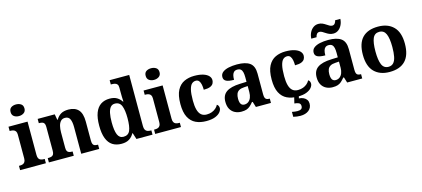

<svg xmlns="http://www.w3.org/2000/svg" viewBox="-72 -1410 5032 2290"><g transform="rotate(-15 2444.0 -265.0)"><path d="M16.6 0V-53H29Q49.3 -53 65.2 -59Q81.1 -64.9 90.5 -80.3Q100 -95.7 100 -124.1V-416.1Q100 -443.2 90.3 -457.4Q80.5 -471.7 64.6 -477.3Q48.7 -483 29 -483H16.8V-536H252V-123.9Q252 -95.8 261.3 -80.3Q270.5 -64.8 286.9 -58.9Q303.3 -53 323 -53H334.8V0ZM171.4 -626.1Q135.3 -626.1 110.6 -643.9Q86 -661.7 86 -698Q86 -736.5 110.6 -753.2Q135.3 -769.9 171.4 -769.9Q206 -769.9 231.7 -753.2Q257.4 -736.5 257.4 -698Q257.4 -661.7 231.7 -643.9Q206 -626.1 171.4 -626.1Z M371.9 0V-53H377.6Q400.6 -53 417 -57.7Q433.5 -62.4 442.8 -77.4Q452 -92.3 452 -122.1V-417.9Q452 -446.1 443.3 -460.1Q434.7 -474 419 -478.5Q403.3 -483 381.3 -483H376.9V-536H587.6L600.6 -464.9H605.6Q629.6 -506.4 665 -527.6Q700.3 -548.9 758.7 -548.9Q838.3 -548.9 880.8 -503.3Q923.2 -457.6 923.2 -355.8V-123.9Q923.2 -93.4 930.4 -78.2Q937.6 -63 952.3 -58Q966.9 -53 988.9 -53H993.4V0H771.2V-328.8Q771.2 -393.2 754.5 -428.6Q737.9 -464 693.7 -464Q660.3 -464 640.8 -442.4Q621.2 -420.8 612.9 -385.5Q604.6 -350.2 604.6 -309V-118.3Q604.6 -90.4 613 -76.5Q621.4 -62.6 637.1 -57.8Q652.7 -53 674.7 -53H679.2V0Z M1268.9 10Q1203.1 10 1157.7 -19Q1112.3 -48 1088.5 -109.5Q1064.7 -171 1064.7 -267Q1064.7 -364 1088.5 -425.8Q1112.3 -487.6 1157.5 -517.7Q1202.7 -547.7 1266.9 -547.7Q1323.2 -547.7 1357.4 -526.4Q1391.6 -505.1 1413 -471.9H1418.4Q1416.6 -495.8 1415.7 -526.6Q1414.8 -557.3 1414.8 -584.2V-644.8Q1414.8 -672.4 1403.5 -685.8Q1392.3 -699.1 1374 -703.1Q1355.7 -707 1333.8 -707H1325.9V-760H1567.3V-129.1Q1567.3 -99 1576.8 -82.2Q1586.3 -65.5 1603.3 -59.3Q1620.4 -53 1643.5 -53H1651.5V0H1453L1428 -77.8H1422.9Q1400.9 -37 1364.3 -13.5Q1327.7 10 1268.9 10ZM1311.8 -65Q1371.3 -65 1393 -115.2Q1414.8 -165.4 1414.8 -268.7Q1414.8 -367.5 1393 -420.7Q1371.3 -473.9 1311.8 -473.9Q1278.6 -473.9 1258.3 -450Q1238 -426.1 1228.6 -380.3Q1219.1 -334.5 1219.1 -267.6Q1219.1 -166.4 1240.4 -115.7Q1261.7 -65 1311.8 -65Z M1684.6 0V-53H1697Q1717.3 -53 1733.2 -59Q1749.1 -64.9 1758.5 -80.3Q1768 -95.7 1768 -124.1V-416.1Q1768 -443.2 1758.3 -457.4Q1748.5 -471.7 1732.6 -477.3Q1716.7 -483 1697 -483H1684.8V-536H1920V-123.9Q1920 -95.8 1929.3 -80.3Q1938.5 -64.8 1954.9 -58.9Q1971.3 -53 1991 -53H2002.8V0ZM1839.4 -626.1Q1803.3 -626.1 1778.6 -643.9Q1754 -661.7 1754 -698Q1754 -736.5 1778.6 -753.2Q1803.3 -769.9 1839.4 -769.9Q1874 -769.9 1899.7 -753.2Q1925.4 -736.5 1925.4 -698Q1925.4 -661.7 1899.7 -643.9Q1874 -626.1 1839.4 -626.1Z M2315.2 10Q2241.6 10 2185.8 -16.3Q2129.9 -42.5 2098.4 -103Q2066.9 -163.5 2066.9 -266.2Q2066.9 -374.3 2099.6 -435.8Q2132.3 -497.3 2187.7 -523.1Q2243.1 -548.9 2311.9 -548.9Q2377.1 -548.9 2421.2 -535Q2465.2 -521.1 2487.8 -497.4Q2510.3 -473.8 2510.3 -444Q2510.3 -422.7 2499.7 -402.9Q2489.1 -383.1 2461.2 -371Q2433.3 -359 2380.7 -359Q2380.7 -393.9 2374.9 -423Q2369.2 -452.2 2355.2 -470.1Q2341.3 -487.9 2316 -487.9Q2287.3 -487.9 2266 -468.5Q2244.8 -449 2233 -401.1Q2221.3 -353.1 2221.3 -267.2Q2221.3 -199.6 2233.6 -154.7Q2245.9 -109.7 2272 -87.3Q2298 -64.9 2339.8 -64.9Q2374.9 -64.9 2403.5 -75.6Q2432.1 -86.3 2453.1 -105Q2474 -123.6 2485 -145.9Q2497.6 -138.7 2503.3 -126.3Q2509 -113.9 2509 -99.9Q2509 -75.2 2488.5 -49.7Q2468.1 -24.2 2425.6 -7.1Q2383.2 10 2315.2 10Z M2748.5 10Q2705.1 10 2669.3 -7.8Q2633.5 -25.6 2612.6 -61.8Q2591.8 -98 2591.8 -153.1Q2591.8 -234.6 2647.3 -273.2Q2702.9 -311.7 2816 -315.8L2897.6 -318.8V-374.2Q2897.6 -410.7 2891.8 -435.9Q2886.1 -461.1 2871.1 -474.5Q2856 -487.9 2828.5 -487.9Q2803.1 -487.9 2788 -475Q2773 -462.2 2766.5 -438.3Q2760 -414.4 2760 -380Q2696.5 -380 2665.1 -395.4Q2633.8 -410.8 2633.8 -446.9Q2633.8 -484.1 2661.8 -506.4Q2689.9 -528.7 2736.8 -538.8Q2783.8 -548.9 2839.9 -548.9Q2945.2 -548.9 2997.7 -510.8Q3050.1 -472.6 3050.1 -379.1V-123.9Q3050.1 -96.4 3055.9 -81.1Q3061.6 -65.8 3075 -59.4Q3088.4 -53 3110.4 -53H3114V0H2927.9L2906.7 -68.6H2897.6Q2876 -41.8 2856.3 -24.3Q2836.6 -6.9 2811.8 1.6Q2787 10 2748.5 10ZM2803.9 -63Q2832.8 -63 2853.9 -78.9Q2875 -94.7 2886.6 -123.6Q2898.1 -152.5 2898.1 -191V-266.2L2853.2 -263.2Q2813.1 -261.2 2790.2 -247.6Q2767.2 -234.1 2757.3 -209.6Q2747.4 -185.1 2747.4 -149.1Q2747.4 -121 2753.5 -101.6Q2759.6 -82.3 2772.2 -72.7Q2784.9 -63 2803.9 -63Z M3442.2 10Q3368.6 10 3312.8 -16.3Q3256.9 -42.5 3225.4 -103Q3193.9 -163.5 3193.9 -266.2Q3193.9 -374.3 3226.6 -435.8Q3259.3 -497.3 3314.7 -523.1Q3370.1 -548.9 3438.9 -548.9Q3504.1 -548.9 3548.2 -535Q3592.2 -521.1 3614.8 -497.4Q3637.3 -473.8 3637.3 -444Q3637.3 -422.7 3626.7 -402.9Q3616.1 -383.1 3588.2 -371Q3560.3 -359 3507.7 -359Q3507.7 -393.9 3501.9 -423Q3496.2 -452.2 3482.2 -470.1Q3468.3 -487.9 3443 -487.9Q3414.3 -487.9 3393 -468.5Q3371.8 -449 3360 -401.1Q3348.3 -353.1 3348.3 -267.2Q3348.3 -199.6 3360.6 -154.7Q3372.9 -109.7 3399 -87.3Q3425 -64.9 3466.8 -64.9Q3501.9 -64.9 3530.5 -75.6Q3559.1 -86.3 3580.1 -105Q3601 -123.6 3612 -145.9Q3624.6 -138.7 3630.3 -126.3Q3636 -113.9 3636 -99.9Q3636 -75.2 3615.5 -49.7Q3595.1 -24.2 3552.6 -7.1Q3510.2 10 3442.2 10ZM3414.8 240Q3398.8 240 3372.3 237Q3345.9 234 3327.9 229V168.1Q3345.9 172.1 3364.4 174.1Q3382.9 176.1 3395.9 176.1Q3424.9 176.1 3440.9 165.6Q3456.9 155 3456.9 130Q3456.9 101 3435.4 90.9Q3413.9 80.9 3381.9 78.6L3402.9 -9H3459.8L3449.8 34Q3482.8 36 3506.9 48Q3531 60 3544.1 79.5Q3557.2 99 3557.2 126Q3557.2 179 3518 209.5Q3478.8 240 3414.8 240Z M3875.5 10Q3832.1 10 3796.3 -7.8Q3760.5 -25.6 3739.6 -61.8Q3718.8 -98 3718.8 -153.1Q3718.8 -234.6 3774.3 -273.2Q3829.9 -311.7 3943 -315.8L4024.6 -318.8V-374.2Q4024.6 -410.7 4018.8 -435.9Q4013.1 -461.1 3998.1 -474.5Q3983 -487.9 3955.5 -487.9Q3930.1 -487.9 3915 -475Q3900 -462.2 3893.5 -438.3Q3887 -414.4 3887 -380Q3823.5 -380 3792.1 -395.4Q3760.8 -410.8 3760.8 -446.9Q3760.8 -484.1 3788.8 -506.4Q3816.9 -528.7 3863.8 -538.8Q3910.8 -548.9 3966.9 -548.9Q4072.2 -548.9 4124.7 -510.8Q4177.1 -472.6 4177.1 -379.1V-123.9Q4177.1 -96.4 4182.9 -81.1Q4188.6 -65.8 4202 -59.4Q4215.4 -53 4237.4 -53H4241V0H4054.9L4033.7 -68.6H4024.6Q4003 -41.8 3983.3 -24.3Q3963.6 -6.9 3938.8 1.6Q3914 10 3875.5 10ZM3930.9 -63Q3959.8 -63 3980.9 -78.9Q4002 -94.7 4013.6 -123.6Q4025.1 -152.5 4025.1 -191V-266.2L3980.2 -263.2Q3940.1 -261.2 3917.2 -247.6Q3894.2 -234.1 3884.3 -209.6Q3874.4 -185.1 3874.4 -149.1Q3874.4 -121 3880.5 -101.6Q3886.6 -82.3 3899.2 -72.7Q3911.9 -63 3930.9 -63ZM4048.2 -606Q4021.2 -606 3999.2 -615.5Q3977.2 -625 3958.7 -637.5Q3940.2 -650 3923.7 -659.5Q3907.2 -669 3891.2 -669Q3868.7 -669 3857 -652.5Q3845.2 -636 3842.2 -616H3776.9Q3778.9 -656.9 3795.3 -690.3Q3811.8 -723.8 3839.5 -744Q3867.2 -764.2 3903.2 -764.2Q3930.2 -764.2 3951.7 -754.7Q3973.2 -745.2 3991.7 -732.7Q4010.2 -720.2 4026.7 -710.7Q4043.2 -701.2 4059.2 -701.2Q4080.7 -701.2 4092.9 -717.7Q4105.2 -734.2 4108.2 -754.2H4172.9Q4170.9 -713.7 4154.5 -680.1Q4138.1 -646.4 4111.1 -626.2Q4084.2 -606 4048.2 -606Z M4578.9 10Q4458.8 10 4389.8 -59.6Q4320.9 -129.2 4320.9 -270.2Q4320.9 -410.7 4387 -479.8Q4453.2 -548.9 4582.1 -548.9Q4702.2 -548.9 4771.1 -479.8Q4840.1 -410.7 4840.1 -270.2Q4840.1 -129.2 4773.9 -59.6Q4707.8 10 4578.9 10ZM4581 -53Q4619.4 -53 4642.4 -77.7Q4665.5 -102.3 4675.3 -150.9Q4685.1 -199.6 4685.1 -270.2Q4685.1 -377.5 4661.3 -431.2Q4637.5 -484.9 4579.9 -484.9Q4522.4 -484.9 4499.4 -431.2Q4476.5 -377.5 4476.5 -270.3Q4476.5 -163.1 4499.9 -108.1Q4523.4 -53 4581 -53Z"/></g></svg>

Font: Noto Serif Sinhala
Style: Regular
Weight: 400
Designer: Jelle Bosma - Monotype Design Team
Foundry: Monotype Imaging Inc.
Version: Version 2.006